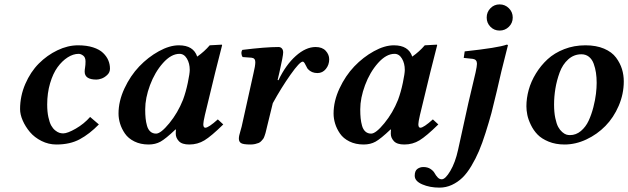

<svg xmlns="http://www.w3.org/2000/svg" viewBox="-20 -651 2873 878"><path d="M237.8 9.8Q202.1 9.8 169.9 -6.3Q137.7 -22.5 116.9 -47.1Q96.2 -71.8 84 -99.6Q71.8 -127.4 71.8 -151.9Q71.8 -211.9 95.7 -267.1Q119.6 -322.3 157.5 -360.4Q195.3 -398.4 242.7 -421.1Q290 -443.8 336.9 -443.8Q376.5 -443.8 405.8 -434.3Q435.1 -424.8 451.4 -408.9Q467.8 -393.1 475.3 -375Q482.9 -356.9 482.9 -336.9Q482.9 -319.8 470 -307.9Q457 -295.9 443.8 -291.5Q430.7 -287.1 420.9 -287.1Q367.2 -287.1 367.2 -323.2Q367.2 -331.5 369.1 -342.8Q371.1 -354 371.1 -370.1Q371.1 -388.7 360.4 -396.7Q349.6 -404.8 339.8 -404.8Q314.9 -404.8 289.6 -388.7Q264.2 -372.6 243.2 -343.8Q222.2 -314.9 209 -270Q195.8 -225.1 195.8 -172.9Q195.8 -140.1 201.2 -115.5Q206.5 -90.8 214.1 -77.1Q221.7 -63.5 232.2 -54.9Q242.7 -46.4 251.5 -43.7Q260.3 -41 269 -41Q288.6 -41 326.4 -62.7Q364.3 -84.5 392.1 -116.2L432.1 -82Q389.2 -38.1 344.7 -14.2Q300.3 9.8 237.8 9.8Z M816.9 -194.8Q830.1 -230.5 838.9 -272.9Q847.7 -315.4 847.7 -331.1Q847.7 -361.3 834.7 -383.1Q821.8 -404.8 800.8 -404.8Q762.7 -404.8 725.3 -362.8Q688 -320.8 666 -261.7Q644 -202.6 644 -150.9Q644 -127.4 645.8 -110.1Q647.5 -92.8 652.3 -75.7Q657.2 -58.6 667.7 -49.3Q678.2 -40 693.8 -40Q715.3 -40 754.2 -87.4Q793 -134.8 816.9 -194.8ZM783.7 -39.1Q783.7 -52.2 784.7 -58.1L782.7 -59.1Q737.3 -16.1 713.9 -3.2Q690.4 9.8 659.7 9.8Q622.6 9.8 594.5 -4.2Q566.4 -18.1 551.3 -40.3Q536.1 -62.5 529.1 -85.7Q522 -108.9 522 -131.8Q522 -188.5 549.1 -246.6Q576.2 -304.7 616.7 -347.2Q657.2 -389.6 706.3 -416.7Q755.4 -443.8 797.9 -443.8Q864.7 -443.8 881.8 -392.1Q915 -415.5 939 -443.8L993.7 -446.8Q995.6 -446.8 995.6 -443.8L964.4 -320.8L917 -125Q909.7 -93.3 909.7 -83Q909.7 -66.9 918.9 -66.9Q933.6 -66.9 976.1 -105L1001 -82Q946.3 -28.3 915 -9.3Q883.8 9.8 845.7 9.8Q812 9.8 797.9 -5.6Q783.7 -21 783.7 -39.1Z M1249.5 -285.2 1253.4 -284.2Q1286.6 -354 1332.5 -395Q1378.4 -436 1423.3 -436Q1453.6 -436 1469.5 -418.7Q1485.4 -401.4 1485.4 -379.9Q1485.4 -354.5 1470.2 -335.7Q1455.1 -316.9 1431.6 -316.9Q1404.8 -316.9 1388.2 -335Q1385.3 -337.9 1381.1 -346.9Q1377 -356 1372.8 -362.5Q1368.7 -369.1 1364.3 -369.1Q1350.6 -369.1 1308.3 -309.3Q1266.1 -249.5 1227.5 -179.2L1201.2 -71.8L1197.8 -57.6Q1195.3 -46.9 1194.1 -42.5Q1192.9 -38.1 1189.7 -29.1Q1186.5 -20 1183.6 -16.1Q1180.7 -12.2 1175 -6.1Q1169.4 0 1162.8 2.7Q1156.2 5.4 1146.7 7.6Q1137.2 9.8 1125.5 9.8Q1092.3 9.8 1082.3 3.4Q1072.3 -2.9 1072.3 -17.1Q1072.3 -23.9 1074.2 -32.5Q1076.2 -41 1079.6 -52.5Q1083 -64 1085 -71.8L1139.2 -315.9Q1147.5 -349.6 1147.5 -367.2Q1147.5 -385.7 1129.4 -387.2L1089.4 -390.1Q1084.5 -397 1084 -406.7Q1083.5 -416.5 1088.4 -422.9Q1193.8 -436 1253.4 -436Q1263.2 -436 1269 -429.4Q1274.9 -422.9 1274.9 -411.1Q1274.9 -395.5 1257.8 -320.3Z M1800.3 -194.8Q1813.5 -230.5 1822.3 -272.9Q1831.1 -315.4 1831.1 -331.1Q1831.1 -361.3 1818.1 -383.1Q1805.2 -404.8 1784.2 -404.8Q1746.1 -404.8 1708.7 -362.8Q1671.4 -320.8 1649.4 -261.7Q1627.4 -202.6 1627.4 -150.9Q1627.4 -127.4 1629.2 -110.1Q1630.9 -92.8 1635.7 -75.7Q1640.6 -58.6 1651.1 -49.3Q1661.6 -40 1677.2 -40Q1698.7 -40 1737.5 -87.4Q1776.4 -134.8 1800.3 -194.8ZM1767.1 -39.1Q1767.1 -52.2 1768.1 -58.1L1766.1 -59.1Q1720.7 -16.1 1697.3 -3.2Q1673.8 9.8 1643.1 9.8Q1606 9.8 1577.9 -4.2Q1549.8 -18.1 1534.7 -40.3Q1519.5 -62.5 1512.5 -85.7Q1505.4 -108.9 1505.4 -131.8Q1505.4 -188.5 1532.5 -246.6Q1559.6 -304.7 1600.1 -347.2Q1640.6 -389.6 1689.7 -416.7Q1738.8 -443.8 1781.2 -443.8Q1848.1 -443.8 1865.2 -392.1Q1898.4 -415.5 1922.4 -443.8L1977.1 -446.8Q1979 -446.8 1979 -443.8L1947.8 -320.8L1900.4 -125Q1893.1 -93.3 1893.1 -83Q1893.1 -66.9 1902.3 -66.9Q1917 -66.9 1959.5 -105L1984.4 -82Q1929.7 -28.3 1898.4 -9.3Q1867.2 9.8 1829.1 9.8Q1795.4 9.8 1781.2 -5.6Q1767.1 -21 1767.1 -39.1Z M2272.9 -325.2 2252 -234.9Q2237.8 -174.8 2227.5 -134.8Q2215.8 -91.8 2200.4 -43.5Q2185.1 4.9 2170.2 39.8Q2155.3 74.7 2135.5 107.9Q2115.7 141.1 2094.5 161.6Q2073.2 182.1 2046.4 194.6Q2019.5 207 1989.7 207Q1945.3 207 1910.9 192.1Q1876.5 177.2 1876.5 152.8Q1876.5 130.4 1888.4 121.6Q1900.4 112.8 1916 112.8Q1935.5 112.8 1948.7 121.6Q1961.9 130.4 1967.5 140.9Q1973.1 151.4 1981.4 160.2Q1989.7 168.9 2000 168.9Q2016.6 168.9 2039.1 130.9Q2062 92.3 2074.7 34.2L2121.6 -179.2L2154.8 -319.8Q2161.1 -348.6 2161.1 -359.4Q2161.1 -378.9 2142.6 -381.8L2100.6 -386.2L2105 -416Q2258.3 -432.6 2296.9 -446.8Q2302.7 -446.8 2302.7 -443.8ZM2222.7 -528.6Q2205.6 -545.9 2205.6 -570.8Q2205.6 -595.7 2222.7 -613.3Q2239.7 -630.9 2264.6 -630.9Q2289.6 -630.9 2307.1 -613.3Q2324.7 -595.7 2324.7 -570.8Q2324.7 -545.9 2307.1 -528.6Q2289.6 -511.2 2264.6 -511.2Q2239.7 -511.2 2222.7 -528.6Z M2513.7 -172.9Q2513.7 -137.7 2519.3 -111.1Q2524.9 -84.5 2532.7 -70.3Q2540.5 -56.2 2551 -47.1Q2561.5 -38.1 2569.8 -35.6Q2578.1 -33.2 2586.4 -33.2Q2614.3 -33.2 2636.5 -52Q2658.7 -70.8 2671.6 -98.6Q2684.6 -126.5 2693.4 -160.6Q2702.1 -194.8 2705.3 -222.4Q2708.5 -250 2708.5 -272Q2708.5 -296.9 2705.3 -318.4Q2702.1 -339.8 2694.8 -359.9Q2687.5 -379.9 2673.1 -391.4Q2658.7 -402.8 2638.7 -402.8Q2604.5 -402.8 2578.6 -379.6Q2552.7 -356.4 2539.3 -319.8Q2525.9 -283.2 2519.8 -246.1Q2513.7 -209 2513.7 -172.9ZM2387.2 -165Q2387.2 -201.7 2397.7 -240Q2408.2 -278.3 2430.7 -314.9Q2453.1 -351.6 2484.1 -380.1Q2515.1 -408.7 2560.1 -426.3Q2605 -443.8 2657.2 -443.8Q2706.5 -443.8 2742.4 -428.5Q2778.3 -413.1 2797.1 -387.7Q2815.9 -362.3 2824.2 -335.2Q2832.5 -308.1 2832.5 -278.8Q2832.5 -221.2 2809.3 -167.2Q2786.1 -113.3 2748.5 -75Q2710.9 -36.6 2661.6 -13.4Q2612.3 9.8 2561.5 9.8Q2521 9.8 2488.8 -3.4Q2456.5 -16.6 2438 -35.9Q2419.4 -55.2 2407.5 -80.1Q2395.5 -105 2391.4 -125.7Q2387.2 -146.5 2387.2 -165Z"/></svg>

Font: Linux Libertine G
Style: Semibold Italic
Weight: 600
Italic angle: -11.5°
Designer: Philipp H. Poll
Foundry: Philipp H. Poll
Version: Version 5.1.1